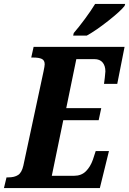

<svg xmlns="http://www.w3.org/2000/svg" viewBox="-40 -951 653 971"><path d="M-7 -54H3Q33 -54 51.5 -66Q70 -78 78 -113L180 -589Q186 -617 186 -626Q186 -646 171.5 -653Q157 -660 128 -660H118L130 -714H590L553 -527H486Q487 -532 490 -558Q493 -584 493 -590Q493 -618 479 -635Q465 -652 437 -652H346L295 -404H472L459 -343H280L222 -62H335Q371 -62 394 -84.5Q417 -107 430 -144L444 -187H511L465 0H-20ZM333 -784Q359 -814 390 -856Q421 -898 441 -931H593L590 -921Q570 -895 508 -846Q446 -797 399 -771H330Z"/></svg>

Font: Noto Serif CondExtraBold
Style: Italic
Weight: 800
Width: 3
Italic angle: -12°
Designer: Monotype Design Team
Foundry: Monotype Imaging Inc.
Version: Version 1.001